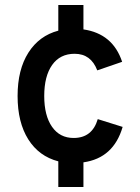

<svg xmlns="http://www.w3.org/2000/svg" viewBox="-20 -732 558 764"><path d="M212 12V-90Q135 -110 92.5 -177.5Q50 -245 50 -350Q50 -455 93 -522.5Q136 -590 212 -610V-712H312V-615Q429 -598 466 -486L367 -452Q342 -518 277 -518Q219 -518 187.5 -473.5Q156 -429 156 -350Q156 -272 187 -227.5Q218 -183 273 -183Q347 -183 369 -258L468 -227Q432 -103 312 -86V12Z"/></svg>

Font: Overpass Light
Style: Bold
Weight: 600
Designer: Delve Withrington, Thomas Jockin
Foundry: Delve Fonts
Version: Version 3.000;DELV;Overpass